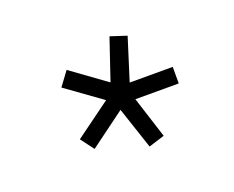

<svg xmlns="http://www.w3.org/2000/svg" viewBox="-67 -810 663 545"><g transform="rotate(-20 265.0 -537.5)"><path d="M442 -511H311L351 -386L303 -371L261 -497L154 -418L124 -458L232 -537L125 -614L156 -656L261 -580L303 -704L352 -688L312 -561H442Z"/></g></svg>

Font: TitilliumText22L Rg
Style: Regular
Weight: 400
Designer: Campivisivi
Foundry: Campivisivi
Version: 1.000